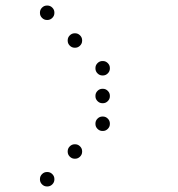

<svg xmlns="http://www.w3.org/2000/svg" viewBox="-20 -696 640 692"><path d="M149 -676Q139 -676 131.5 -668.5Q124 -661 124 -651V-649Q124 -639 131.5 -631.5Q139 -624 149 -624H151Q161 -624 168.5 -631.5Q176 -639 176 -649V-651Q176 -661 168.5 -668.5Q161 -676 151 -676ZM249 -576Q239 -576 231.5 -568.5Q224 -561 224 -551V-549Q224 -539 231.5 -531.5Q239 -524 249 -524H251Q261 -524 268.5 -531.5Q276 -539 276 -549V-551Q276 -561 268.5 -568.5Q261 -576 251 -576ZM349 -476Q339 -476 331.5 -468.5Q324 -461 324 -451V-449Q324 -439 331.5 -431.5Q339 -424 349 -424H351Q361 -424 368.5 -431.5Q376 -439 376 -449V-451Q376 -461 368.5 -468.5Q361 -476 351 -476ZM349 -376Q339 -376 331.5 -368.5Q324 -361 324 -351V-349Q324 -339 331.5 -331.5Q339 -324 349 -324H351Q361 -324 368.5 -331.5Q376 -339 376 -349V-351Q376 -361 368.5 -368.5Q361 -376 351 -376ZM349 -276Q339 -276 331.5 -268.5Q324 -261 324 -251V-249Q324 -239 331.5 -231.5Q339 -224 349 -224H351Q361 -224 368.5 -231.5Q376 -239 376 -249V-251Q376 -261 368.5 -268.5Q361 -276 351 -276ZM249 -176Q239 -176 231.5 -168.5Q224 -161 224 -151V-149Q224 -139 231.5 -131.5Q239 -124 249 -124H251Q261 -124 268.5 -131.5Q276 -139 276 -149V-151Q276 -161 268.5 -168.5Q261 -176 251 -176ZM149 -76Q139 -76 131.5 -68.5Q124 -61 124 -51V-49Q124 -39 131.5 -31.5Q139 -24 149 -24H151Q161 -24 168.5 -31.5Q176 -39 176 -49V-51Q176 -61 168.5 -68.5Q161 -76 151 -76Z"/></svg>

Font: Doto Rounded
Style: Regular
Weight: 400
Monospace: yes
Version: Version 1.000